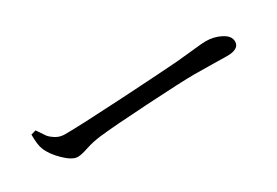

<svg xmlns="http://www.w3.org/2000/svg" viewBox="-0 -701 1000 692"><g transform="rotate(-30 500.0 -354.5)"><path d="M95.7 -427.7 116.2 -433.6Q132.8 -408.2 139.6 -398.9Q146.5 -389.6 163.1 -378.9Q179.7 -368.2 201.2 -368.2Q261.7 -368.2 439.9 -378.4Q618.2 -388.7 681.6 -393.6Q715.8 -396.5 754.9 -400.9Q793.9 -405.3 806.6 -405.3Q841.8 -405.3 870.6 -390.1Q899.4 -375 899.4 -351.6Q899.4 -320.3 847.7 -320.3Q833 -320.3 791 -321.3Q749 -322.3 712.9 -322.3Q662.1 -322.3 512.2 -313.5Q362.3 -304.7 306.6 -297.9Q274.4 -293.9 245.1 -284.2Q215.8 -274.4 201.2 -274.4Q178.7 -274.4 147 -305.2Q115.2 -335.9 103.5 -366.2Q95.7 -385.7 95.7 -427.7Z"/></g></svg>

Font: GenYoMin TW TTF Medium
Style: Regular
Weight: 500
Version: Version 1.300